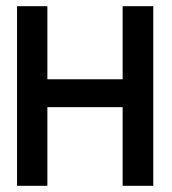

<svg xmlns="http://www.w3.org/2000/svg" viewBox="-20 -600 555 620"><path d="M475 0V-580H376V-344H133V-580H35V0H133V-254H376V0Z"/></svg>

Font: Charger
Style: ExBd
Weight: 400
Designer: Jasper
Foundry: Cannot Into Space Fonts
Version: Version 0.99